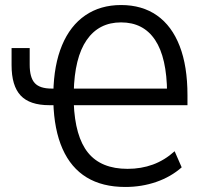

<svg xmlns="http://www.w3.org/2000/svg" viewBox="-20 -734 826 763"><path d="M478 9Q387 9 324.5 -29Q262 -67 228.5 -142.5Q195 -218 192 -328L204 -316H176Q98 -316 62 -354.5Q26 -393 26 -475V-543H98V-477Q98 -426 118 -404Q138 -382 185 -382H207L192 -366Q194 -476 226.5 -554Q259 -632 319 -673Q379 -714 461 -714Q545 -714 604 -672.5Q663 -631 694 -551Q725 -471 725 -356V-316H261L273 -326Q278 -191 330 -127Q382 -63 487 -63Q541 -63 587.5 -80Q634 -97 674 -133L702 -69Q659 -31 601 -11Q543 9 478 9ZM461 -645Q373 -645 324.5 -575Q276 -505 273 -367L263 -382H658L644 -365Q643 -505 596.5 -575Q550 -645 461 -645Z"/></svg>

Font: Nunito Sans 10pt Condensed
Style: Regular
Weight: 400
Width: 3
Designer: Vernon Adams
Foundry: Vernon Adams
Version: Version 3.101;gftools[0.9.27]